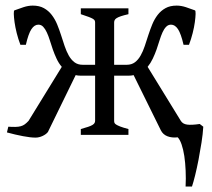

<svg xmlns="http://www.w3.org/2000/svg" viewBox="-20 -484 759 689"><path d="M628.9 -50.3Q635.7 -39.1 651.4 -36.9Q667 -34.7 696.8 -39.1L709.5 -29.3Q708 -3.4 703.1 27.8Q698.2 59.1 692.4 89.4Q686.5 119.6 680.2 145.3Q673.8 170.9 668.9 185.5H646Q647.5 156.7 646.2 128.4Q645 100.1 641.4 75.9Q637.7 51.8 631.6 34.2Q625.5 16.6 617.7 8.8Q597.2 11.2 581.1 5.1Q564.9 -1 557.1 -16.6L459.5 -214.4Q451.7 -212.4 440.9 -212.4H389.6V-50.8Q389.6 -46.9 390.6 -43.7Q391.6 -40.5 396.2 -37.4Q400.9 -34.2 411.4 -30Q421.9 -25.9 440.9 -21V0H270V-21Q286.1 -25.4 296.1 -28.8Q306.2 -32.2 311.8 -35.6Q317.4 -39.1 319.3 -42.7Q321.3 -46.4 321.3 -50.8V-212.4H270.5Q259.3 -212.4 251.5 -214.4L151.9 -10.3Q145.5 -2 132.8 3.9Q120.1 9.8 107.4 9.8Q89.4 9.8 62.3 4.6Q35.2 -0.5 4.9 -8.8L9.8 -29.3Q24.9 -28.3 35.6 -28.6Q46.4 -28.8 54.4 -31Q62.5 -33.2 68.8 -37.8Q75.2 -42.5 82.5 -50.3L201.7 -244.1Q190.4 -257.3 182.9 -273.7Q175.3 -290 169.4 -306.9Q163.6 -323.7 158.7 -339.6Q153.8 -355.5 147.9 -367.9Q142.1 -380.4 135 -387.9Q127.9 -395.5 117.7 -395.5Q103.5 -395.5 92.8 -379.4Q82 -363.3 72.8 -323.2H53.2Q45.4 -343.8 40 -365.2Q34.7 -386.7 32.2 -404.5Q29.8 -422.4 29.5 -434.1Q29.3 -445.8 31.7 -446.8Q47.4 -452.6 64.5 -458.3Q81.5 -463.9 97.7 -463.9Q121.1 -463.9 137.5 -454.8Q153.8 -445.8 165.5 -430.7Q177.2 -415.5 185.1 -396.5Q192.9 -377.4 199.2 -357.7Q205.6 -337.9 211.9 -318.8Q218.3 -299.8 226.8 -284.7Q235.4 -269.5 247.3 -260.5Q259.3 -251.5 276.9 -251.5H321.3V-403.3Q321.3 -406.7 320.1 -409.9Q318.8 -413.1 313.7 -416.3Q308.6 -419.4 298.3 -423.3Q288.1 -427.2 270 -433.1V-454.1H440.9V-433.1Q423.8 -429.2 413.8 -425.8Q403.8 -422.4 398.4 -418.9Q393.1 -415.5 391.4 -411.6Q389.6 -407.7 389.6 -403.3V-251.5H434.6Q452.1 -251.5 464.1 -260.5Q476.1 -269.5 484.6 -284.7Q493.2 -299.8 499.5 -318.8Q505.9 -337.9 512.2 -357.7Q518.6 -377.4 526.4 -396.5Q534.2 -415.5 545.9 -430.7Q557.6 -445.8 574 -454.8Q590.3 -463.9 613.8 -463.9Q629.9 -463.9 647 -458.3Q664.1 -452.6 679.7 -446.8Q682.1 -445.8 681.9 -434.1Q681.6 -422.4 679.2 -404.5Q676.8 -386.7 671.4 -365.2Q666 -343.8 658.2 -323.2H638.7Q629.4 -363.3 618.7 -379.4Q607.9 -395.5 593.8 -395.5Q583.5 -395.5 576.2 -387.9Q568.8 -380.4 563.2 -367.9Q557.6 -355.5 552.7 -339.6Q547.9 -323.7 542 -306.9Q536.1 -290 528.3 -273.7Q520.5 -257.3 509.8 -244.1Z"/></svg>

Font: Gentium Plus
Style: Regular
Weight: 400
Designer: J. Victor Gaultney, Annie Olsen, Iska Routamaa
Foundry: SIL International
Version: Version 1.510